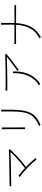

<svg xmlns="http://www.w3.org/2000/svg" viewBox="1560 -2396 880 4040"><g transform="rotate(-90 2000.0 -376.0)"><path d="M881 -608Q874 -601 868.5 -594.5Q863 -588 856 -581Q812 -533 753 -477Q694 -421 630 -366.5Q566 -312 508 -268Q562 -217 611 -164Q660 -111 693 -67L661 -47Q633 -87 589.5 -135.5Q546 -184 494.5 -233.5Q443 -283 391 -327Q339 -371 294 -403L323 -427Q359 -401 400 -366Q441 -331 483 -292Q535 -330 595 -380.5Q655 -431 714.5 -486.5Q774 -542 822 -594Q783 -593 720.5 -591Q658 -589 584 -587.5Q510 -586 434.5 -585Q359 -584 291 -582.5Q223 -581 173.5 -580.5Q124 -580 103 -579L101 -615Q125 -615 174 -615.5Q223 -616 287 -616.5Q351 -617 422.5 -618.5Q494 -620 564.5 -621Q635 -622 696.5 -623.5Q758 -625 802.5 -626.5Q847 -628 865 -629Z M1711 -789V-574Q1711 -434 1694 -335Q1677 -236 1640 -166.5Q1603 -97 1542 -49Q1481 -1 1393 37L1369 7Q1455 -29 1514 -73.5Q1573 -118 1608.5 -182.5Q1644 -247 1659.5 -342.5Q1675 -438 1675 -574Q1675 -613 1675 -657Q1675 -701 1675 -738Q1675 -775 1674 -791ZM1339 -289H1302Q1303 -308 1303 -347Q1303 -386 1303 -436Q1303 -486 1303 -539Q1303 -592 1302.5 -641Q1302 -690 1302 -726.5Q1302 -763 1301 -778L1338 -777V-658Q1338 -610 1338 -554.5Q1338 -499 1338.5 -446Q1339 -393 1339 -351.5Q1339 -310 1339 -289Z M2890 -684Q2871 -667 2838.5 -641Q2806 -615 2765.5 -584Q2725 -553 2684 -522Q2643 -491 2607 -465Q2571 -439 2548 -422L2527 -449Q2551 -465 2588.5 -492.5Q2626 -520 2669.5 -552.5Q2713 -585 2754.5 -616.5Q2796 -648 2827 -673Q2784 -671 2721 -669.5Q2658 -668 2584.5 -666.5Q2511 -665 2437 -664Q2363 -663 2297 -662.5Q2231 -662 2183 -662Q2135 -662 2115 -662L2113 -699Q2131 -698 2175 -697.5Q2219 -697 2280.5 -697Q2342 -697 2413 -697.5Q2484 -698 2555 -699Q2626 -700 2690 -701.5Q2754 -703 2801 -704.5Q2848 -706 2870 -708ZM2516 -541Q2520 -399 2488 -289.5Q2456 -180 2395 -100.5Q2334 -21 2251 31L2223 4Q2302 -40 2361.5 -116.5Q2421 -193 2452.5 -300Q2484 -407 2479 -541Z M3913 -514 3912 -477Q3877 -477 3817.5 -477.5Q3758 -478 3685 -478Q3612 -478 3534 -478Q3525 -345 3491.5 -248.5Q3458 -152 3396.5 -81.5Q3335 -11 3240 44L3212 15Q3304 -32 3364 -98.5Q3424 -165 3457 -258.5Q3490 -352 3498 -478Q3411 -479 3329.5 -479Q3248 -479 3186 -478.5Q3124 -478 3095 -477L3094 -514Q3124 -513 3186.5 -512.5Q3249 -512 3331 -511.5Q3413 -511 3500 -511Q3501 -529 3501.5 -548Q3502 -567 3502 -586Q3502 -666 3501 -720.5Q3500 -775 3499 -796L3538 -795Q3537 -782 3537 -748.5Q3537 -715 3537 -667Q3537 -648 3537 -628Q3537 -608 3537 -586Q3537 -567 3536.5 -548Q3536 -529 3535 -511Q3613 -511 3686 -511Q3759 -511 3818.5 -512Q3878 -513 3913 -514Z"/></g></svg>

Font: Zen Kaku Gothic Antique Light
Style: Regular
Weight: 300
Designer: Yoshimichi Ohira
Foundry: Positype
Version: Version 1.001